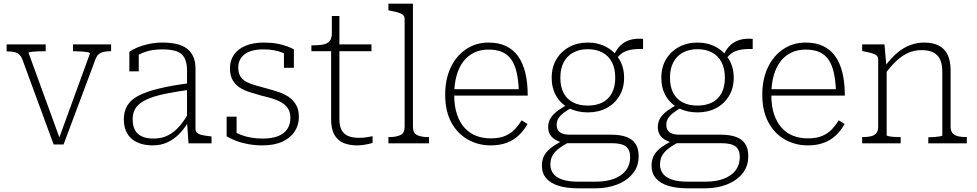

<svg xmlns="http://www.w3.org/2000/svg" viewBox="-20 -778 5300 1042"><path d="M468 -487Q469 -492 456.5 -494.5Q444 -497 423.5 -498.5Q403 -500 381 -500H376V-537H583V-500H578Q556 -500 540.5 -496Q525 -492 515 -483Q505 -474 498 -456L325 6H271L102 -454Q95 -473 84 -482.5Q73 -492 57.5 -495.5Q42 -499 21 -499H16V-537H228V-500H223Q201 -500 180.5 -499Q160 -498 147.5 -496.5Q135 -495 135 -491L310 -11L297 -18Z M1002 -326V-290Q932 -280 880 -269.5Q828 -259 793.5 -245.5Q759 -232 738.5 -215.5Q718 -199 709 -178Q700 -157 700 -130Q700 -96 712 -73Q724 -50 749.5 -38Q775 -26 814 -26Q859 -26 893 -44Q927 -62 954 -93Q981 -124 1002 -163V-116Q980 -79 952 -50.5Q924 -22 888.5 -5.5Q853 11 809 11Q760 11 724.5 -5.5Q689 -22 670.5 -53.5Q652 -85 652 -130Q652 -173 670.5 -204.5Q689 -236 730.5 -258Q772 -280 839 -296.5Q906 -313 1002 -326ZM1003 0 995 -119V-122V-393Q995 -437 982 -462.5Q969 -488 940 -499Q911 -510 862 -510Q808 -510 770 -497Q732 -484 709 -466Q706 -471 706.5 -476.5Q707 -482 710.5 -487.5Q714 -493 720 -496.5Q726 -500 733 -499V-391H682V-497Q697 -508 723.5 -519.5Q750 -531 785.5 -539Q821 -547 862 -547Q902 -547 935 -540Q968 -533 991.5 -516.5Q1015 -500 1028 -472.5Q1041 -445 1041 -405V-79Q1041 -64 1051 -56Q1061 -48 1079 -44.5Q1097 -41 1123 -38L1128 -37V0Z M1556 -138Q1556 -169 1543 -189Q1530 -209 1507.5 -222Q1485 -235 1457 -243.5Q1429 -252 1399 -259Q1367 -268 1336.5 -277.5Q1306 -287 1281.5 -302.5Q1257 -318 1242.5 -343.5Q1228 -369 1228 -408Q1228 -450 1250 -481.5Q1272 -513 1313.5 -530Q1355 -547 1411 -547Q1453 -547 1484.5 -541Q1516 -535 1538.5 -526.5Q1561 -518 1575 -510V-410H1521V-502Q1525 -499 1528.5 -496.5Q1532 -494 1535 -490.5Q1538 -487 1540.5 -482.5Q1543 -478 1545 -473Q1531 -485 1511 -493Q1491 -501 1466 -505.5Q1441 -510 1411 -510Q1341 -510 1307 -483Q1273 -456 1273 -412Q1273 -382 1285 -363Q1297 -344 1318.5 -333Q1340 -322 1368 -314.5Q1396 -307 1427 -298Q1458 -290 1489.5 -279.5Q1521 -269 1546 -252.5Q1571 -236 1586.5 -209.5Q1602 -183 1602 -143Q1602 -100 1579.5 -65Q1557 -30 1513 -9.5Q1469 11 1405 11Q1365 11 1328.5 4.5Q1292 -2 1262 -13.5Q1232 -25 1210 -38V-145H1264V-26Q1257 -31 1252 -36.5Q1247 -42 1244.5 -48Q1242 -54 1241 -59.5Q1240 -65 1240 -69Q1260 -57 1285 -47Q1310 -37 1340.5 -31.5Q1371 -26 1406 -26Q1455 -26 1488.5 -39Q1522 -52 1539 -77.5Q1556 -103 1556 -138Z M1670 -500V-532H1680Q1713 -532 1735 -536.5Q1757 -541 1769 -555Q1781 -569 1781 -597L1806 -537H1996V-500ZM1822 -131Q1822 -92 1835 -70Q1848 -48 1872 -39Q1896 -30 1928 -30Q1953 -30 1973.5 -33.5Q1994 -37 2002 -39V-2Q1991 1 1977.5 4Q1964 7 1948.5 9Q1933 11 1917 11Q1879 11 1847 -1Q1815 -13 1796 -44.5Q1777 -76 1777 -131V-522L1781 -531V-691H1822Z M2221 -758V-90Q2221 -56 2243.5 -45Q2266 -34 2305 -34H2308V0H2088V-34H2091Q2130 -34 2153 -45Q2176 -56 2176 -90V-675Q2176 -689 2167 -697Q2158 -705 2141 -710Q2124 -715 2098 -720L2088 -722V-758Z M2445 -263Q2445 -202 2460 -157.5Q2475 -113 2501.5 -84Q2528 -55 2564 -41Q2600 -27 2643 -27Q2692 -27 2724 -41.5Q2756 -56 2776.5 -79Q2797 -102 2811 -125L2843 -105Q2824 -71 2796.5 -44.5Q2769 -18 2731 -3.5Q2693 11 2643 11Q2575 11 2518.5 -21Q2462 -53 2429 -114.5Q2396 -176 2396 -264Q2396 -348 2426 -411.5Q2456 -475 2509.5 -511Q2563 -547 2631 -547Q2686 -547 2726 -528Q2766 -509 2792 -472.5Q2818 -436 2831 -382.5Q2844 -329 2844 -259H2428V-294H2812L2796 -279Q2794 -341 2784 -384.5Q2774 -428 2754.5 -455.5Q2735 -483 2704.5 -496Q2674 -509 2631 -509Q2588 -509 2553.5 -492.5Q2519 -476 2495 -445Q2471 -414 2458 -368Q2445 -322 2445 -263Z M3470 -512Q3428 -513 3401 -507.5Q3374 -502 3355.5 -489Q3337 -476 3321 -452L3307 -467Q3317 -494 3332 -514Q3347 -534 3366.5 -546.5Q3386 -559 3412 -564.5Q3438 -570 3470 -567ZM3170 -168Q3113 -168 3068.5 -191Q3024 -214 2999 -256.5Q2974 -299 2974 -356Q2974 -413 2999.5 -456Q3025 -499 3069.5 -523Q3114 -547 3170 -547Q3226 -547 3270.5 -523Q3315 -499 3341 -456Q3367 -413 3367 -356Q3367 -299 3341 -256.5Q3315 -214 3271 -191Q3227 -168 3170 -168ZM3170 -205Q3216 -205 3249.5 -222Q3283 -239 3301 -273Q3319 -307 3319 -356Q3319 -406 3301 -440.5Q3283 -475 3249.5 -493Q3216 -511 3170 -511Q3125 -511 3091.5 -493Q3058 -475 3039.5 -440.5Q3021 -406 3021 -356Q3021 -307 3039 -273Q3057 -239 3090.5 -222Q3124 -205 3170 -205ZM3118 244Q3056 244 3012 230.5Q2968 217 2944.5 189.5Q2921 162 2921 121Q2921 88 2935 63.5Q2949 39 2979 18Q3009 -3 3054 -24L3071 -8Q3033 12 3010 30.5Q2987 49 2977 69Q2967 89 2967 115Q2967 143 2982.5 164Q2998 185 3031.5 196.5Q3065 208 3118 208H3212Q3271 208 3313 192Q3355 176 3377.5 146Q3400 116 3400 74Q3400 36 3377.5 17.5Q3355 -1 3298 -1H3037L3038 -2Q3015 -8 2996 -18.5Q2977 -29 2966 -46Q2955 -63 2955 -89Q2955 -117 2969.5 -139Q2984 -161 3010 -179.5Q3036 -198 3071 -216L3086 -196Q3060 -181 3041 -167Q3022 -153 3011.5 -137Q3001 -121 3001 -100Q3001 -73 3019 -60Q3037 -47 3073 -47H3298Q3346 -47 3379 -35Q3412 -23 3429 2.5Q3446 28 3446 70Q3446 125 3414 164Q3382 203 3329 223.5Q3276 244 3212 244Z M4065 -512Q4023 -513 3996 -507.5Q3969 -502 3950.5 -489Q3932 -476 3916 -452L3902 -467Q3912 -494 3927 -514Q3942 -534 3961.5 -546.5Q3981 -559 4007 -564.5Q4033 -570 4065 -567ZM3765 -168Q3708 -168 3663.5 -191Q3619 -214 3594 -256.5Q3569 -299 3569 -356Q3569 -413 3594.5 -456Q3620 -499 3664.5 -523Q3709 -547 3765 -547Q3821 -547 3865.5 -523Q3910 -499 3936 -456Q3962 -413 3962 -356Q3962 -299 3936 -256.5Q3910 -214 3866 -191Q3822 -168 3765 -168ZM3765 -205Q3811 -205 3844.5 -222Q3878 -239 3896 -273Q3914 -307 3914 -356Q3914 -406 3896 -440.5Q3878 -475 3844.5 -493Q3811 -511 3765 -511Q3720 -511 3686.5 -493Q3653 -475 3634.5 -440.5Q3616 -406 3616 -356Q3616 -307 3634 -273Q3652 -239 3685.5 -222Q3719 -205 3765 -205ZM3713 244Q3651 244 3607 230.5Q3563 217 3539.5 189.5Q3516 162 3516 121Q3516 88 3530 63.5Q3544 39 3574 18Q3604 -3 3649 -24L3666 -8Q3628 12 3605 30.5Q3582 49 3572 69Q3562 89 3562 115Q3562 143 3577.5 164Q3593 185 3626.5 196.5Q3660 208 3713 208H3807Q3866 208 3908 192Q3950 176 3972.5 146Q3995 116 3995 74Q3995 36 3972.5 17.5Q3950 -1 3893 -1H3632L3633 -2Q3610 -8 3591 -18.5Q3572 -29 3561 -46Q3550 -63 3550 -89Q3550 -117 3564.5 -139Q3579 -161 3605 -179.5Q3631 -198 3666 -216L3681 -196Q3655 -181 3636 -167Q3617 -153 3606.5 -137Q3596 -121 3596 -100Q3596 -73 3614 -60Q3632 -47 3668 -47H3893Q3941 -47 3974 -35Q4007 -23 4024 2.5Q4041 28 4041 70Q4041 125 4009 164Q3977 203 3924 223.5Q3871 244 3807 244Z M4166 -263Q4166 -202 4181 -157.5Q4196 -113 4222.5 -84Q4249 -55 4285 -41Q4321 -27 4364 -27Q4413 -27 4445 -41.5Q4477 -56 4497.5 -79Q4518 -102 4532 -125L4564 -105Q4545 -71 4517.5 -44.5Q4490 -18 4452 -3.5Q4414 11 4364 11Q4296 11 4239.5 -21Q4183 -53 4150 -114.5Q4117 -176 4117 -264Q4117 -348 4147 -411.5Q4177 -475 4230.5 -511Q4284 -547 4352 -547Q4407 -547 4447 -528Q4487 -509 4513 -472.5Q4539 -436 4552 -382.5Q4565 -329 4565 -259H4149V-294H4533L4517 -279Q4515 -341 4505 -384.5Q4495 -428 4475.5 -455.5Q4456 -483 4425.5 -496Q4395 -509 4352 -509Q4309 -509 4274.5 -492.5Q4240 -476 4216 -445Q4192 -414 4179 -368Q4166 -322 4166 -263Z M4659 0V-34H4662Q4688 -34 4707 -38.5Q4726 -43 4736 -55.5Q4746 -68 4746 -90V-454Q4746 -469 4737.5 -476.5Q4729 -484 4712 -489Q4695 -494 4669 -499L4659 -501V-537H4780L4791 -415L4792 -411V-44Q4792 -41 4804 -38.5Q4816 -36 4833 -35Q4850 -34 4864 -34H4868V0ZM5227 0H5018V-33H5021Q5035 -33 5052 -34.5Q5069 -36 5081.5 -38Q5094 -40 5094 -43V-386Q5094 -427 5083 -453Q5072 -479 5047 -492.5Q5022 -506 4980 -506Q4943 -506 4910 -491.5Q4877 -477 4847 -449.5Q4817 -422 4788 -383L4784 -420Q4815 -462 4848.5 -490.5Q4882 -519 4919 -533Q4956 -547 4995 -547Q5043 -547 5075 -530.5Q5107 -514 5123 -480.5Q5139 -447 5139 -396V-89Q5139 -68 5149.5 -55.5Q5160 -43 5179 -38.5Q5198 -34 5224 -34H5227Z"/></svg>

Font: Roboto Serif Thin
Style: Regular
Weight: 250
Designer: Greg Gazdowicz
Foundry: Commercial Type
Version: Version 1.004